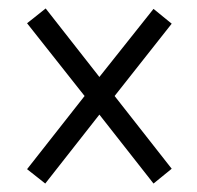

<svg xmlns="http://www.w3.org/2000/svg" viewBox="-20 -585 465 454"><path d="M87 -151 215 -314 343 -151 386 -186 251 -358 386 -529 343 -564 215 -403 88 -565 44 -530 180 -358 44 -185Z"/></svg>

Font: Noto Serif Myanmar ExtCond
Style: Regular
Weight: 400
Width: 2
Designer: Ben Mitchell and the Monotype Design Team
Foundry: Monotype Imaging Inc.
Version: Version 2.106